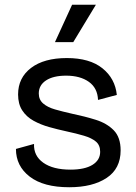

<svg xmlns="http://www.w3.org/2000/svg" viewBox="-20 -774 571 807"><path d="M271 13Q163 13 105 -31.5Q47 -76 47 -148L123 -169Q121 -119 162 -90Q203 -61 276 -61Q336 -61 368.5 -81Q401 -101 401 -136Q401 -164 383 -179Q365 -194 333 -203.5Q301 -213 259 -222Q222 -230 186.5 -240Q151 -250 121 -266.5Q91 -283 73.5 -310Q56 -337 56 -377Q56 -447 110.5 -488.5Q165 -530 261 -530Q357 -530 410.5 -487Q464 -444 471 -375L392 -354Q390 -404 353.5 -430Q317 -456 258 -456Q204 -456 173.5 -436Q143 -416 143 -381Q143 -355 161.5 -339Q180 -323 211.5 -314Q243 -305 283 -296Q336 -285 382.5 -270.5Q429 -256 458 -226.5Q487 -197 487 -142Q487 -65 428 -26Q369 13 271 13ZM288 -597H211L283 -754H383Z"/></svg>

Font: Bricolage Grotesque 12pt
Style: Regular
Weight: 400
Designer: Mathieu Triay
Foundry: Atelier Triay
Version: Version 1.001; ttfautohint (v1.8.4.7-5d5b);gftools[0.9.33.de